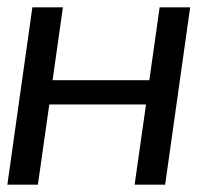

<svg xmlns="http://www.w3.org/2000/svg" viewBox="-30 -502 547 522"><path d="M367 -218 336 0H419L487 -482H404L376 -284H113L141 -482H58L-10 0H73L104 -218Z"/></svg>

Font: Cantarell
Style: Oblique
Weight: 400
Italic angle: -8°
Designer: Dave Crossland
Version: Version 0.024